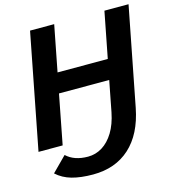

<svg xmlns="http://www.w3.org/2000/svg" viewBox="-128 -793 998 1107"><g transform="rotate(-15 371.0 -240.0)"><path d="M291 207.5Q217.8 207.5 164.8 192.6Q111.8 177.7 74.2 143.1L160.6 56.2Q207.5 100.6 289.6 100.6Q335.4 100.6 374.8 76.2Q414.1 51.8 442.9 4.6Q471.7 -42.5 485.4 -111.3L521 -294.9H221.2L164.1 0H20L153.8 -688H297.9L244.6 -414.1H544.4L597.7 -688H741.7L627 -99.6Q597.7 50.3 511.2 128.9Q424.8 207.5 291 207.5Z"/></g></svg>

Font: Liberation Sans
Style: Bold Italic
Weight: 700
Italic angle: -12°
Designer: Steve Matteson
Foundry: Ascender Corporation
Version: Version 2.1.5